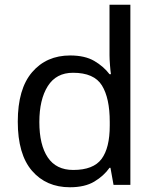

<svg xmlns="http://www.w3.org/2000/svg" viewBox="-20 -780 655 810"><path d="M275 10Q175 10 115 -59.5Q55 -129 55 -267Q55 -405 115.5 -475.5Q176 -546 276 -546Q338 -546 377.5 -523Q417 -500 442 -467H448Q446 -480 444 -505.5Q442 -531 442 -546V-760H530V0H459L446 -72H442Q418 -38 378 -14Q338 10 275 10ZM289 -63Q374 -63 408.5 -109.5Q443 -156 443 -250V-266Q443 -366 410 -419.5Q377 -473 288 -473Q217 -473 181.5 -416.5Q146 -360 146 -265Q146 -169 181.5 -116Q217 -63 289 -63Z"/></svg>

Font: Noto Sans
Style: Regular
Weight: 400
Designer: Monotype Design Team
Foundry: Monotype Imaging Inc.
Version: Version 1.902